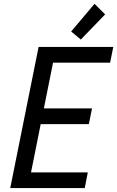

<svg xmlns="http://www.w3.org/2000/svg" viewBox="-20 -959 598 979"><path d="M32.2 0 176.8 -719.7H557.6L541.5 -639.6H250.5L203.6 -406.2H449.2L433.1 -326.2H187.5L138.2 -80.1H427.7L412.1 0ZM392.1 -757.3 342.8 -798.3 461.9 -939.5 516.1 -885.7Z"/></svg>

Font: Reddit Sans
Style: Italic
Weight: 400
Italic angle: -11.25°
Designer: Stephen Hutchings
Version: Version 1.013